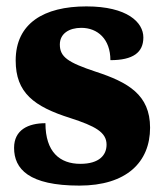

<svg xmlns="http://www.w3.org/2000/svg" viewBox="-20 -570 512 600"><path d="M228 10C375 10 449 -63 449 -171C449 -274 380 -313 279 -346C192 -375 167 -392 167 -431C167 -465 196 -483 234 -483C285 -483 325 -448 325 -382C396 -382 428 -406 428 -453C428 -500 378 -550 250 -550C117 -550 29 -497 29 -381C29 -280 86 -237 200 -201C277 -176 313 -157 313 -118C313 -86 291 -58 231 -58C167 -58 122 -95 122 -185C68 -185 24 -164 24 -108C24 -42 70 10 228 10Z"/></svg>

Font: Noto Serif Bengali SemiCondensed Black
Style: Regular
Weight: 900
Width: 4
Designer: Juan Bruce, Universal Thirst, Indian Type Foundry and the Monotype Design Team.
Foundry: Monotype Imaging Inc.
Version: Version 2.003